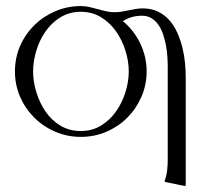

<svg xmlns="http://www.w3.org/2000/svg" viewBox="-20 -446 667 640"><path d="M249.5 -425.8Q264.2 -425.8 278.1 -422.6Q292 -419.4 305.9 -415.5Q319.8 -411.6 333.7 -408.4Q347.7 -405.3 362.3 -405.3Q374 -405.3 385.7 -407.2Q397.5 -409.2 408.9 -411.6Q420.4 -414.1 432.1 -416Q443.8 -418 455.6 -418Q484.9 -418 506.8 -407.2Q528.8 -396.5 544.7 -378.4Q560.5 -360.4 571 -336.9Q581.5 -313.5 587.9 -287.8Q594.2 -262.2 596.7 -236.3Q599.1 -210.4 599.1 -187.5V170.9Q599.1 171.9 598.9 172.1Q598.6 172.4 598.6 173.3Q598.1 173.3 596.9 173.6Q595.7 173.8 595.2 173.8L530.3 160.6L528.8 158.7V156.2Q535.2 139.6 537.1 122.3Q539.1 105 539.1 87.4V-227.1Q539.1 -240.7 537.8 -258.3Q536.6 -275.9 533.2 -294.4Q529.8 -313 523.9 -330.8Q518.1 -348.6 508.5 -362.5Q499 -376.5 485.4 -385Q471.7 -393.6 453.1 -393.6Q436 -393.6 419.9 -389.2Q403.8 -384.8 389.6 -375.5Q426.8 -344.7 447.8 -300.5Q468.8 -256.3 468.8 -208Q468.8 -163.1 451.4 -123.3Q434.1 -83.5 404.3 -53.7Q374.5 -23.9 334.5 -6.8Q294.4 10.3 249.5 10.3Q204.6 10.3 164.6 -6.8Q124.5 -23.9 94.5 -53.7Q64.5 -83.5 47.1 -123Q29.8 -162.6 29.8 -208Q29.8 -253.4 47.1 -293Q64.5 -332.5 94.5 -362.1Q124.5 -391.6 164.6 -408.7Q204.6 -425.8 249.5 -425.8ZM249.5 -406.7Q211.4 -406.7 181.6 -388.4Q151.9 -370.1 131.8 -341.3Q111.8 -312.5 101.1 -277.1Q90.3 -241.7 90.3 -208Q90.3 -174.3 101.1 -138.9Q111.8 -103.5 131.6 -74.5Q151.4 -45.4 181.2 -27.3Q210.9 -9.3 249.5 -9.3Q287.6 -9.3 317.1 -27.6Q346.7 -45.9 366.9 -74.7Q387.2 -103.5 398.2 -138.9Q409.2 -174.3 409.2 -208Q409.2 -241.7 398.2 -277.1Q387.2 -312.5 366.9 -341.3Q346.7 -370.1 317.1 -388.4Q287.6 -406.7 249.5 -406.7Z"/></svg>

Font: CAT Linz
Style: Regular
Weight: 400
Designer: Peter Wiegel
Foundry: Peter Wiegel
Version: Version 1.08